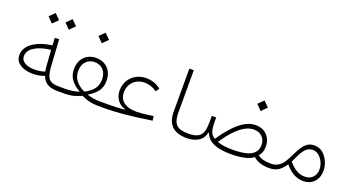

<svg xmlns="http://www.w3.org/2000/svg" viewBox="-46 -1245 3331 1808"><g transform="rotate(20 1619.5 -340.5)"><path d="M279.8 -579.6 333 -632.8 279.8 -685.5 227.1 -632.8ZM449.7 -579.6 502.9 -632.8 449.7 -685.5 397 -632.8ZM355.5 -388.7C274.9 -377.4 211.4 -355 164.1 -321.3C116.7 -287.6 93.3 -245.6 93.3 -196.3C93.3 -168.5 101.6 -145 118.2 -127C151.4 -90.3 208.5 -73.2 271 -73.2C310.5 -73.2 352.5 -80.1 388.2 -94.2C411.6 -31.2 458 0 548.3 0H548.8V-44.9H548.3C514.2 -44.9 487.8 -49.3 468.8 -58.1C431.2 -75.7 416.5 -118.2 411.1 -202.1L395 -464.4L351.6 -461.9ZM368.2 -197.3C369.6 -173.8 372.1 -152.8 376.5 -133.3C344.7 -122.1 311 -116.7 274.4 -116.7C201.7 -116.7 137.2 -141.6 137.2 -202.6C137.2 -239.3 157.2 -270.5 196.8 -295.4C236.3 -320.3 290 -336.4 357.9 -344.7Z M785.2 -565.9 838.4 -619.1 785.2 -671.9 732.4 -619.1ZM622.1 -246.1C622.1 -203.6 633.8 -168 657.2 -139.2C680.2 -109.9 708.5 -86.4 742.2 -69.3L741.7 -64.5C701.7 -51.3 658.7 -44.9 612.3 -44.9H548.8C541.5 -44.9 537.6 -37.6 537.6 -22.5C537.6 -7.3 541.5 0 548.8 0H618.2C683.1 0 731.4 -13.2 784.7 -39.1C838.9 -13.2 885.3 0 949.2 0H1021.5V-44.9H957.5C912.6 -44.9 867.7 -51.3 830.1 -64.5L829.6 -69.3C862.3 -86.4 890.6 -109.9 913.6 -138.7C936.5 -167.5 948.2 -203.6 948.2 -246.1C948.2 -300.3 932.6 -342.8 901.9 -373C870.6 -403.3 831.5 -418.5 785.2 -418.5C737.8 -418.5 699.2 -403.3 668.5 -373.5C637.7 -343.3 622.1 -300.8 622.1 -246.1ZM785.2 -82C750 -98.1 721.2 -119.6 699.2 -146C676.8 -172.4 665.5 -206.1 665.5 -246.6C665.5 -286.1 676.8 -317.9 699.2 -341.3C721.2 -364.7 750 -376.5 785.2 -376.5C819.8 -376.5 848.6 -364.7 871.1 -341.3C893.1 -317.9 904.3 -286.1 904.3 -246.6C904.3 -205.6 893.1 -171.9 871.1 -146C849.1 -119.6 820.3 -98.1 785.2 -82Z M1138.2 -204.6C1138.2 -292.5 1204.6 -356 1293 -356C1337.4 -356 1378.9 -341.8 1417 -314L1440.9 -349.1C1397 -383.8 1347.7 -400.9 1292.5 -400.9C1254.9 -400.9 1221.2 -392.6 1191.4 -375.5C1131.3 -341.8 1094.7 -280.8 1094.7 -206.5C1094.7 -169.9 1104.5 -138.7 1123.5 -112.3C1142.6 -85.4 1168.9 -67.4 1201.7 -58.1V-52.2C1149.9 -47.4 1096.7 -44.9 1042 -44.9H1021.5C1014.2 -44.9 1010.3 -37.6 1010.3 -22.5C1010.3 -7.3 1014.2 0 1021.5 0H1042.5C1130.4 0 1292.5 -15.1 1435.5 -37.6L1484.4 -44.4L1478.5 -88.9L1441.4 -83.5C1384.3 -75.2 1343.3 -71.3 1314.5 -71.3C1200.7 -71.3 1138.2 -118.7 1138.2 -204.6Z M1641.6 -193.4C1641.6 -64.5 1707.5 0 1838.9 0H1839.4V-44.9H1838.9C1780.8 -44.9 1741.2 -56.6 1719.2 -80.1C1697.3 -103.5 1686 -141.6 1686 -193.8V-624H1641.6Z M2409.2 -478 2462.4 -531.2 2409.2 -584 2356.4 -531.2ZM1992.7 -214.4C1992.7 -180.7 1989.3 -150.9 1982.9 -125.5C1969.2 -74.2 1931.2 -44.9 1843.8 -44.9H1839.4C1832 -44.9 1828.1 -37.6 1828.1 -22.5C1828.1 -7.3 1832 0 1839.4 0H1843.8C1888.2 0 1926.3 -10.3 1958 -30.3C1989.3 -50.3 2008.8 -80.1 2017.1 -119.6H2021.5C2051.3 -35.2 2140.6 0 2283.7 0C2327.6 0 2369.1 -3.9 2408.7 -11.2C2447.8 -18.6 2480.5 -32.2 2506.8 -51.3C2545.4 -16.6 2600.1 0 2667 0H2667.5V-44.9H2667C2608.4 -44.9 2564.5 -56.6 2535.2 -80.1C2557.1 -105 2569.8 -136.7 2569.8 -178.2C2569.8 -222.7 2556.2 -260.7 2528.3 -291.5C2500.5 -322.3 2460.9 -337.4 2410.6 -337.4C2324.7 -337.4 2220.2 -274.9 2093.3 -84.5C2057.1 -107.4 2037.6 -132.3 2036.6 -226.6V-277.8H1992.7ZM2408.2 -292.5C2444.8 -292.5 2474.1 -281.7 2495.1 -260.3C2516.1 -238.8 2526.4 -211.4 2526.4 -178.2C2526.4 -64.9 2403.3 -44.9 2285.2 -44.9C2224.6 -44.9 2170.9 -50.8 2129.9 -66.9C2169.4 -125.5 2205.6 -171.4 2239.3 -204.1C2305.7 -269.5 2361.8 -292.5 2408.2 -292.5Z M2667.5 -44.9C2660.2 -44.9 2656.2 -37.6 2656.2 -22.5C2656.2 -7.3 2660.2 0 2667.5 0C2707 0 2739.3 -9.3 2763.7 -27.3C2787.6 -45.4 2808.1 -68.4 2825.2 -95.2C2877.4 -32.7 2936.5 5.4 3008.8 5.4C3053.2 5.4 3089.4 -8.8 3116.7 -37.6C3144 -66.4 3157.7 -104 3157.7 -150.4C3157.7 -182.1 3150.9 -212.9 3137.7 -243.2C3124.5 -272.9 3106 -297.9 3082 -317.9C3058.1 -337.4 3030.3 -347.2 2998.5 -347.2C2969.7 -347.2 2946.3 -340.3 2927.2 -326.7C2889.2 -299.3 2863.3 -251.5 2837.9 -198.7C2825.2 -172.4 2812 -147.5 2797.9 -124C2769.5 -77.1 2730.5 -44.9 2667.5 -44.9ZM2867.7 -174.3C2899.4 -242.2 2930.2 -301.8 2997.6 -301.8C3021 -301.8 3042 -293.9 3060.1 -278.3C3096.7 -246.6 3118.2 -196.3 3118.2 -151.4C3118.2 -117.7 3108.4 -90.8 3088.9 -70.3C3069.3 -49.3 3043 -39.1 3009.3 -39.1C2946.3 -39.1 2897.5 -71.3 2847.2 -130.4Z"/></g></svg>

Font: Estedad ExtraLight
Style: Regular
Weight: 200
Designer: Amin Abedi
Version: Version 7.3